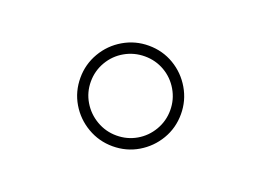

<svg xmlns="http://www.w3.org/2000/svg" viewBox="-64 -851 868 639"><g transform="rotate(20 370.0 -532.0)"><path d="M193 -532Q193 -580 217 -621Q241 -662 282 -686Q323 -710 371 -710Q420 -710 460.5 -686Q501 -662 525 -621Q549 -580 549 -532Q549 -483 525 -442.5Q501 -402 460.5 -378Q420 -354 371 -354Q323 -354 282 -378Q241 -402 217 -442.5Q193 -483 193 -532ZM230 -532Q230 -494 249 -462Q268 -430 300.5 -411Q333 -392 371 -392Q409 -392 441 -410.5Q473 -429 492 -461.5Q511 -494 511 -532Q511 -570 492 -602.5Q473 -635 441 -653.5Q409 -672 371 -672Q333 -672 300.5 -653.5Q268 -635 249 -602.5Q230 -570 230 -532Z"/></g></svg>

Font: M Major Mono Display
Style: Regular
Weight: 400
Designer: Emre Parlak
Foundry: Emre Parlak
Version: Version 2.000; ttfautohint (v1.8) -l 8 -r 50 -G 200 -x 14 -D